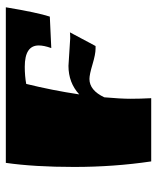

<svg xmlns="http://www.w3.org/2000/svg" viewBox="40 -579 539 659"><g transform="rotate(-90 309.5 -249.5)"><path d="M413 -284 508 -278Q521 -278 528 -279L481 -191H472Q453 -191 418 -201.5Q383 -212 368 -212Q329 -212 305 -161Q300 -104 300 -71Q300 -38 302 0H85Q66 -128 66 -264.5Q66 -401 80 -499H614Q596 -391 582 -348L474 -343Q483 -368 483 -386Q483 -434 410 -434Q378 -434 351 -429Q329 -340 315 -247Q355 -284 413 -284Z"/></g></svg>

Font: Ruslan Display
Style: Regular
Weight: 400
Designer: Denis Masharov, Vladimir Rabdu
Foundry: Denis Masharov, Vladimir Rabdu
Version: Version 1.000; ttfautohint (v1.4.1)